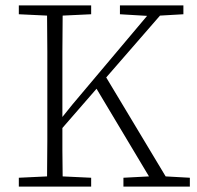

<svg xmlns="http://www.w3.org/2000/svg" viewBox="-20 -694 732 714"><path d="M50 -641V-674H319V-641L213 -636Q212 -569 212 -501.5Q212 -434 212 -366V-259L249 -305L527 -635L426 -641V-674H662V-641L575 -636L375 -406L596 -38L686 -33V0H439V-33L534 -38L339 -364L212 -218Q212 -180 212 -134Q212 -88 213 -38L319 -33V0H50V-33L155 -38Q156 -106 156 -173.5Q156 -241 156 -308V-366Q156 -434 156 -501.5Q156 -569 155 -636Z"/></svg>

Font: Source Serif 4 SmText Light
Style: Regular
Weight: 300
Designer: Frank Grießhammer
Foundry: Adobe
Version: Version 4.005;hotconv 1.1.0;makeotfexe 2.6.0